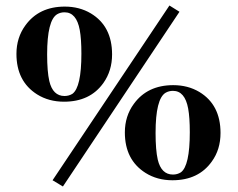

<svg xmlns="http://www.w3.org/2000/svg" viewBox="-20 -638 856 690"><path d="M206.1 32.2 625 -595.7 588.9 -618.2 168.9 9.8ZM212.9 -614.3Q120.1 -614.3 71.3 -546.9Q39.1 -502.9 39.1 -444.3Q39.1 -345.7 113.3 -298.8Q155.3 -272.5 210 -272.5Q303.7 -272.5 351.6 -339.8Q382.8 -383.8 382.8 -442.4Q382.8 -543.9 306.6 -589.8Q265.6 -614.3 212.9 -614.3ZM211.9 -293Q169.9 -293 157.2 -346.7Q149.4 -380.9 149.4 -442.4Q149.4 -565.4 185.5 -586.9Q197.3 -593.8 211.9 -593.8Q254.9 -593.8 266.6 -530.3Q272.5 -498 272.5 -445.3Q272.5 -324.2 240.2 -300.8Q227.5 -293 211.9 -293ZM602.5 -332Q509.8 -332 460.9 -264.6Q428.7 -220.7 428.7 -162.1Q428.7 -63.5 502.9 -16.6Q544.9 9.8 599.6 9.8Q693.4 9.8 741.2 -57.6Q772.5 -100.6 772.5 -160.2Q772.5 -261.7 696.3 -307.6Q655.3 -332 602.5 -332ZM601.6 -10.7Q559.6 -10.7 546.9 -64.5Q539.1 -98.6 539.1 -160.2Q539.1 -283.2 575.2 -304.7Q586.9 -311.5 601.6 -311.5Q644.5 -311.5 656.2 -248Q662.1 -215.8 662.1 -163.1Q662.1 -42 629.9 -18.6Q617.2 -10.7 601.6 -10.7Z"/></svg>

Font: Abhaya Libre ExtraBold
Style: Regular
Weight: 800
Designer: Pushpananda Ekanayake, Sol Matas, Pathum Egodawatta
Foundry: Mooniak
Version: Version 1.050 ; ttfautohint (v1.6)